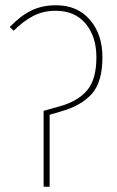

<svg xmlns="http://www.w3.org/2000/svg" viewBox="-20 -711 445 731"><path d="M146 -289 210 -307Q277 -326 312 -367.5Q347 -409 347 -493Q347 -572 306 -621Q265 -670 192 -670Q145 -670 107 -650.5Q69 -631 32 -594L17 -608Q57 -650 98.5 -670.5Q140 -691 193 -691Q275 -691 322.5 -635.5Q370 -580 370 -493Q370 -398 329 -353Q288 -308 213 -287L169 -274V0H146Z"/></svg>

Font: Fira Sans Condensed Thin
Style: Regular
Weight: 250
Width: 3
Designer: Carrois Corporate & Edenspiekermann AG
Foundry: Carrois Corporate GbR & Edenspiekermann AG
Version: Version 4.203